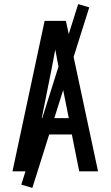

<svg xmlns="http://www.w3.org/2000/svg" viewBox="-20 -837 540 938"><path d="M41 0 198 -735H302L459 0H367L331 -180H169L133 0ZM316 -260 270 -490Q265 -516 260 -542Q255 -568 250 -595Q245 -568 240 -542Q235 -516 230 -490L184 -260ZM138 81 84 65 362 -817 416 -801Z"/></svg>

Font: Iosevka SS18 Medium
Style: Regular
Weight: 500
Monospace: yes
Designer: Belleve Invis
Foundry: Belleve Invis
Version: Version 25.1.1; ttfautohint (v1.8.4)